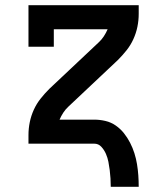

<svg xmlns="http://www.w3.org/2000/svg" viewBox="-20 -550 640 735"><path d="M404 165Q404 149 403 133Q402 117 400 101Q398 85 395 69.5Q392 54 385.5 39Q379 24 368 12Q357 0 341 0H89V-33Q89 -58 94 -82.5Q99 -107 109.5 -130Q120 -153 135.5 -172.5Q151 -192 169 -210L358 -388Q369 -398 377.5 -411Q386 -424 392 -438Q392 -438 392 -438Q392 -438 392 -438H186V-371H89V-530H511V-497Q511 -472 506 -447.5Q501 -423 490.5 -400Q480 -377 464.5 -357.5Q449 -338 431 -320L242 -142Q231 -132 222.5 -119Q214 -106 208 -92H341Q362 -92 383.5 -87Q405 -82 423 -69.5Q441 -57 454.5 -40Q468 -23 478 -3.5Q488 16 494.5 36.5Q501 57 504.5 78.5Q508 100 509.5 121.5Q511 143 511 165Z"/></svg>

Font: Iosevka Curly Slab SmBdEx
Style: Regular
Weight: 600
Width: 7
Monospace: yes
Designer: Belleve Invis
Foundry: Belleve Invis
Version: Version 11.1.0; ttfautohint (v1.8.3)